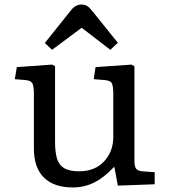

<svg xmlns="http://www.w3.org/2000/svg" viewBox="-20 -810 743 844"><path d="M300 14Q217 14 173 -29.5Q129 -73 129 -157V-396Q129 -432 122 -444Q115 -456 92 -458L45 -462L54 -515L209 -526L222 -519V-186Q222 -144 230 -115Q238 -86 261 -71.5Q284 -57 328 -57Q397 -57 437.5 -100.5Q478 -144 478 -208V-396Q478 -428 472.5 -442Q467 -456 441 -458L392 -462L400 -515L558 -526L571 -519V-102Q571 -79 578 -69Q585 -59 605 -57L660 -53V0L498 6L483 -75H480Q437 -29 393.5 -7.5Q350 14 300 14ZM209 -591 177 -621 293 -766Q312 -790 339 -790Q352 -790 362.5 -784Q373 -778 386 -761L498 -622L465 -591L339 -688Z"/></svg>

Font: Literata 7pt
Style: Regular
Weight: 400
Designer: Latin by Veronika Burian and Jose Scaglione. Greek by Irene Vlachou. Cyrillic by Vera Evstafieva.
Foundry: TypeTogether
Version: Version 3.002